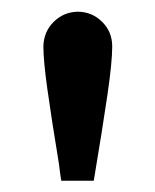

<svg xmlns="http://www.w3.org/2000/svg" viewBox="-20 -789 271 335"><path d="M83 -502Q69.3 -585.4 62.5 -634.5Q55.7 -683.6 55.7 -708Q56.2 -733.4 73.5 -750.7Q90.8 -768.1 116.2 -768.6Q141.1 -768.1 158.4 -750.7Q175.8 -733.4 175.8 -708Q175.8 -680.7 167.5 -623.8Q159.2 -566.9 143.6 -473.6H86.9Q85 -484.4 83 -502Z"/></svg>

Font: Reddit Sans Strawberry SemiBold
Style: Regular
Weight: 600
Designer: Stephen Hutchings
Foundry: Reddit
Version: Version 1.013